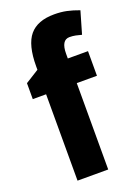

<svg xmlns="http://www.w3.org/2000/svg" viewBox="-146 -829 653 894"><g transform="rotate(-20 181.0 -382.5)"><path d="M330 -428H230V0H78V-428H12V-507L79 -549V-566Q79 -672 118 -718.5Q157 -765 240 -765Q274 -765 302 -759Q330 -753 362 -741L330 -631Q316 -635 301.5 -638Q287 -641 271 -641Q230 -641 230 -573V-550H330Z"/></g></svg>

Font: Noto Sans Ethiopic Condensed ExtraBold
Style: Regular
Weight: 800
Width: 3
Designer: Monotype Design Team
Foundry: Monotype Imaging Inc.
Version: Version 2.102; ttfautohint (v1.8.4.7-5d5b)